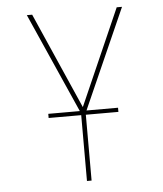

<svg xmlns="http://www.w3.org/2000/svg" viewBox="-53 -781 705 828"><g transform="rotate(-5 300.0 -367.5)"><path d="M290 0V-293L94 -735H117L300 -319L483 -735H506L310 -293V0ZM451 -285H149V-303H451Z"/></g></svg>

Font: Iosevka Aile Thin
Style: Regular
Weight: 100
Designer: Belleve Invis
Foundry: Belleve Invis
Version: Version 31.1.0; ttfautohint (v1.8.4)